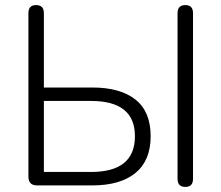

<svg xmlns="http://www.w3.org/2000/svg" viewBox="-20 -731 873 757"><path d="M126 0Q92 0 92 -35V-679Q92 -711 122 -711Q153 -711 153 -679V-386H344Q454 -386 514 -338.5Q574 -291 574 -194Q574 -98 514 -49Q454 0 344 0ZM711 6Q680 6 680 -26V-679Q680 -711 711 -711Q741 -711 741 -679V-26Q741 6 711 6ZM153 -53H339Q512 -53 512 -194Q512 -333 339 -333H153Z"/></svg>

Font: Nunito Light
Style: Regular
Weight: 300
Designer: Vernon Adams
Foundry: Vernon Adams
Version: Version 3.601; ttfautohint (v1.8.2.53-6de2)